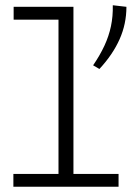

<svg xmlns="http://www.w3.org/2000/svg" viewBox="-20 -712 503 732"><path d="M203 -8V-686H260V-8ZM31 0V-49H432V0ZM32 -637V-686H258V-637ZM410 -692 462 -686Q462 -621 436 -562.5Q410 -504 359 -449L335 -463Q361 -501 378 -537.5Q395 -574 403 -612Q411 -650 410 -692Z"/></svg>

Font: BioRhyme SemiExpanded Light
Style: Regular
Weight: 300
Width: 6
Designer: Aoife Mooney
Foundry: Aoife Mooney Type
Version: Version 1.600;gftools[0.9.33]